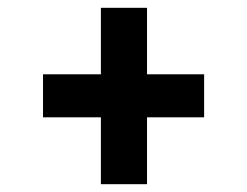

<svg xmlns="http://www.w3.org/2000/svg" viewBox="-20 -499 632 491"><path d="M502 -199H356V-28H238V-199H90V-309H238V-479H356V-309H502Z"/></svg>

Font: Grenze Black
Style: Regular
Weight: 900
Designer: Renata Polastri
Foundry: Omnibus-Type
Version: Version 1.002; ttfautohint (v1.8)